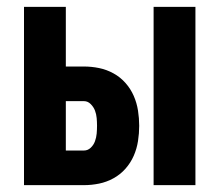

<svg xmlns="http://www.w3.org/2000/svg" viewBox="-20 -540 640 560"><path d="M428 0V-520H550V0ZM50 0V-520H172V-346H225Q247 -346 269 -341.5Q291 -337 311 -326Q331 -315 346 -298Q361 -281 370 -260.5Q379 -240 382.5 -217.5Q386 -195 386 -173Q386 -151 382.5 -128.5Q379 -106 370 -85.5Q361 -65 346 -48Q331 -31 311 -20Q291 -9 269 -4.5Q247 0 225 0ZM225 -101Q236 -101 244.5 -109Q253 -117 257 -128Q261 -139 262 -150.5Q263 -162 263 -173Q263 -184 262 -195.5Q261 -207 257 -217.5Q253 -228 244.5 -236.5Q236 -245 225 -245H172V-101Z"/></svg>

Font: Iosevka Heavy Extended
Style: Regular
Weight: 900
Width: 7
Monospace: yes
Designer: Belleve Invis
Foundry: Belleve Invis
Version: Version 32.5.0; ttfautohint (v1.8.4)